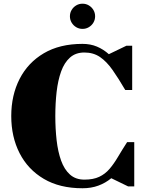

<svg xmlns="http://www.w3.org/2000/svg" viewBox="-20 -994 774 1024"><path d="M352.9 -907.1Q352.9 -925.6 362 -940.8Q371.1 -956.1 386.4 -965.2Q401.6 -974.3 420.1 -974.3Q438.6 -974.3 453.8 -965.2Q469.1 -956.1 478.2 -940.8Q487.3 -925.6 487.3 -907.1Q487.3 -888.6 478.2 -873.4Q469.1 -858.1 453.8 -849Q438.6 -839.9 420.1 -839.9Q401.6 -839.9 386.4 -849Q371.1 -858.1 362 -873.4Q352.9 -888.6 352.9 -907.1ZM696 -236V0H663L573.5 -43.5Q542.5 -18 504.5 -4Q466.5 10 420 10Q298.5 10 213.8 -40Q129 -90 84.5 -177Q40 -264 40 -375Q40 -486 84.5 -573Q129 -660 213.8 -710Q298.5 -760 420 -760Q462.5 -760 497 -745.5Q531.5 -731 560.5 -705L654 -750H685V-514H648Q611.5 -576.5 580 -621.2Q548.5 -666 513.2 -690Q478 -714 430 -714Q383.5 -714 353.2 -687Q323 -660 306 -612.8Q289 -565.5 282 -504.5Q275 -443.5 275 -375Q275 -307 282 -245.8Q289 -184.5 306 -137.2Q323 -90 353.2 -63Q383.5 -36 430 -36Q477.5 -36 509.2 -51Q541 -66 564.2 -93.2Q587.5 -120.5 609 -157Q630.5 -193.5 658 -236Z"/></svg>

Font: Bodoni* 06pt Fatface
Style: Regular
Weight: 900
Version: Version 2.3